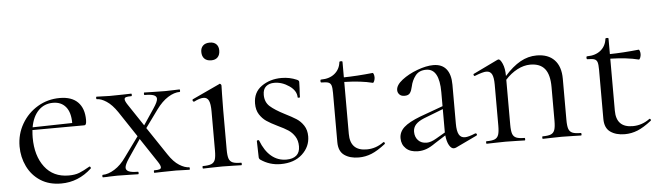

<svg xmlns="http://www.w3.org/2000/svg" viewBox="-42 -750 3153 916"><g transform="rotate(-5 1534.0 -292.0)"><path d="M360 -57Q363 -57 365 -53Q367 -49 365 -47Q301 12 219 12Q161 12 120 -14.5Q79 -41 57.5 -85.5Q36 -130 36 -181Q36 -240 64.5 -289Q93 -338 141 -366.5Q189 -395 247 -395Q304 -395 333.5 -365Q363 -335 363 -280Q363 -267 360.5 -261Q358 -255 352 -255L104 -254Q102 -232 102 -218Q102 -131 143 -77Q184 -23 258 -23Q288 -23 308.5 -31Q329 -39 358 -56ZM106 -267 296 -271Q296 -322 274 -348.5Q252 -375 213 -375Q171 -375 143 -346.5Q115 -318 106 -267Z M834 0 801 -1Q790 -2 770 -2L706 -1Q691 0 666 0Q664 0 664 -6Q664 -12 666 -12Q684 -12 691.5 -14.5Q699 -17 699 -24Q699 -33 687 -51L610 -167L551 -80Q531 -50 531 -36Q531 -24 544.5 -18Q558 -12 588 -12Q591 -12 591 -6Q591 0 588 0Q561 0 548 -1L488 -2L451 -1Q442 0 420 0Q417 0 417 -6Q417 -12 420 -12Q446 -12 476.5 -31Q507 -50 532 -86L601 -181L520 -303Q495 -340 469 -357Q443 -374 423 -374Q420 -374 420 -380Q420 -386 423 -386Q444 -386 454 -385L485 -384L549 -385Q563 -386 588 -386Q591 -386 591 -380Q591 -374 588 -374Q570 -374 562.5 -371.5Q555 -369 555 -362Q555 -353 567 -335L637 -230L688 -306Q709 -337 709 -351Q709 -363 695.5 -368.5Q682 -374 651 -374Q649 -374 649 -380Q649 -386 651 -386Q678 -386 692 -385L752 -384L788 -385Q798 -386 820 -386Q822 -386 822 -380Q822 -374 820 -374Q793 -374 763.5 -355.5Q734 -337 707 -300L646 -216L735 -83Q760 -45 786.5 -28.5Q813 -12 834 -12Q836 -12 836 -6Q836 0 834 0Z M899 -12Q926 -12 939.5 -17.5Q953 -23 958 -37Q963 -51 963 -81V-268Q963 -304 955.5 -320Q948 -336 930 -336Q912 -336 885 -322H883Q879 -322 877.5 -327Q876 -332 880 -334L1009 -394Q1011 -396 1013 -396Q1016 -396 1018.5 -393Q1021 -390 1021 -387Q1021 -380 1020 -347Q1019 -314 1019 -269V-81Q1019 -51 1024 -37Q1029 -23 1042 -17.5Q1055 -12 1082 -12Q1085 -12 1085 -6Q1085 0 1082 0Q1059 0 1045 -1L991 -2L937 -1Q923 0 899 0Q897 0 897 -6Q897 -12 899 -12ZM939 -555Q939 -574 950.5 -585Q962 -596 983 -596Q1003 -596 1014 -585Q1025 -574 1025 -555Q1025 -534 1014 -522.5Q1003 -511 983 -511Q962 -511 950.5 -522.5Q939 -534 939 -555Z M1309 -226Q1343 -209 1363.5 -196Q1384 -183 1398 -161.5Q1412 -140 1412 -110Q1412 -60 1373.5 -24.5Q1335 11 1270 11Q1217 11 1174 -19Q1168 -24 1168 -31L1166 -109Q1166 -111 1171 -112Q1176 -113 1177 -110Q1196 -60 1227 -34Q1258 -8 1299 -8Q1330 -8 1347 -22.5Q1364 -37 1364 -66Q1364 -94 1351.5 -113.5Q1339 -133 1321 -145Q1303 -157 1271 -172Q1238 -188 1219 -201Q1200 -214 1186.5 -235Q1173 -256 1173 -287Q1173 -341 1213.5 -369.5Q1254 -398 1309 -398Q1348 -398 1382 -383Q1392 -379 1392 -372L1391 -341Q1389 -315 1389 -299Q1389 -297 1383.5 -297Q1378 -297 1378 -299Q1378 -331 1344 -354.5Q1310 -378 1273 -378Q1248 -378 1233 -365Q1218 -352 1218 -325Q1218 -290 1241 -269.5Q1264 -249 1309 -226Z M1768 -51Q1771 -51 1773 -47Q1775 -43 1772 -41Q1735 -12 1705.5 0Q1676 12 1644 12Q1602 12 1575 -7Q1548 -26 1548 -70V-305Q1548 -330 1544.5 -341Q1541 -352 1531 -356Q1521 -360 1497 -360Q1493 -360 1493 -367Q1493 -374 1497 -374Q1537 -374 1562 -394.5Q1587 -415 1591 -449Q1591 -453 1599 -453Q1606 -453 1606 -449V-375Q1669 -376 1745 -384Q1747 -384 1749.5 -377.5Q1752 -371 1752 -362Q1752 -354 1748.5 -345Q1745 -336 1741 -337Q1686 -351 1606 -353V-104Q1606 -23 1685 -23Q1729 -23 1766 -50Z M2209 -54Q2213 -54 2214.5 -49.5Q2216 -45 2212 -43L2109 6Q2103 8 2100 8Q2087 8 2077 -9.5Q2067 -27 2064 -57L2012 -24Q1988 -7 1968.5 0Q1949 7 1928 7Q1891 7 1870.5 -12.5Q1850 -32 1850 -62Q1850 -92 1874 -114Q1898 -136 1953 -157L2063 -197V-264Q2063 -377 2000 -377Q1966 -377 1948.5 -354.5Q1931 -332 1925 -303Q1921 -284 1913.5 -273Q1906 -262 1887 -262Q1871 -262 1862.5 -271Q1854 -280 1854 -292Q1854 -316 1885 -340Q1916 -364 1959 -380Q2002 -396 2036 -396Q2077 -396 2098 -370Q2119 -344 2119 -295V-108Q2119 -73 2128 -56.5Q2137 -40 2157 -40Q2174 -40 2207 -54ZM2063 -71V-76V-183L1970 -147Q1943 -136 1930 -121.5Q1917 -107 1917 -87Q1917 -62 1932 -46Q1947 -30 1973 -30Q1993 -30 2020 -46Z M2709 0Q2685 0 2671 -1L2617 -2L2564 -1Q2550 0 2526 0Q2524 0 2524 -6Q2524 -12 2526 -12Q2553 -12 2566 -17.5Q2579 -23 2584 -37.5Q2589 -52 2589 -81V-243Q2589 -302 2566.5 -330Q2544 -358 2497 -358Q2466 -358 2434.5 -341.5Q2403 -325 2377 -296V-81Q2377 -51 2382 -37Q2387 -23 2400 -17.5Q2413 -12 2440 -12Q2442 -12 2442 -6Q2442 0 2440 0Q2416 0 2402 -1L2348 -2L2295 -1Q2281 0 2257 0Q2255 0 2255 -6Q2255 -12 2257 -12Q2284 -12 2297 -17.5Q2310 -23 2315 -37.5Q2320 -52 2320 -81V-278Q2320 -312 2312 -327.5Q2304 -343 2285 -343Q2269 -343 2231 -328L2229 -327Q2225 -327 2223.5 -332Q2222 -337 2226 -338L2342 -394Q2348 -396 2348 -396Q2357 -396 2367 -373Q2377 -350 2377 -314Q2415 -357 2452.5 -378Q2490 -399 2531 -399Q2586 -399 2616 -367.5Q2646 -336 2646 -277V-81Q2646 -51 2651 -37Q2656 -23 2669 -17.5Q2682 -12 2709 -12Q2712 -12 2712 -6Q2712 0 2709 0Z M3042 -51Q3045 -51 3047 -47Q3049 -43 3046 -41Q3009 -12 2979.5 0Q2950 12 2918 12Q2876 12 2849 -7Q2822 -26 2822 -70V-305Q2822 -330 2818.5 -341Q2815 -352 2805 -356Q2795 -360 2771 -360Q2767 -360 2767 -367Q2767 -374 2771 -374Q2811 -374 2836 -394.5Q2861 -415 2865 -449Q2865 -453 2873 -453Q2880 -453 2880 -449V-375Q2943 -376 3019 -384Q3021 -384 3023.5 -377.5Q3026 -371 3026 -362Q3026 -354 3022.5 -345Q3019 -336 3015 -337Q2960 -351 2880 -353V-104Q2880 -23 2959 -23Q3003 -23 3040 -50Z"/></g></svg>

Font: Cormorant Garamond
Style: Regular
Weight: 400
Designer: Christian Thalmann (Catharsis Fonts)
Version: Version 3.000